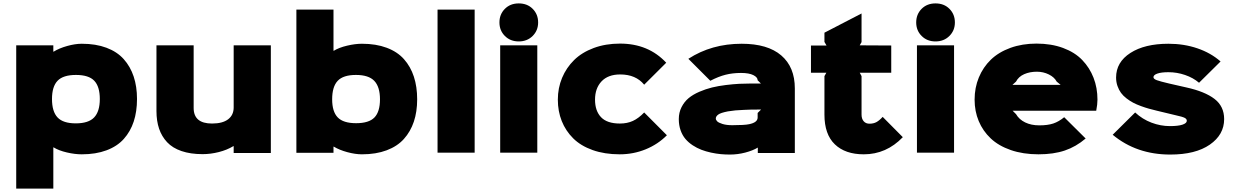

<svg xmlns="http://www.w3.org/2000/svg" viewBox="-20 -896 7250 1127"><path d="M565.9 -314.9Q565.9 -387.7 533.4 -421.9Q501 -456.1 425.8 -456.1Q350.6 -456.1 317.9 -421.9Q285.2 -387.7 285.2 -314.9Q285.2 -241.2 317.9 -206.5Q350.6 -171.9 424.8 -171.9Q499.5 -171.9 532.7 -206.8Q565.9 -241.7 565.9 -314.9ZM784.2 -314.9Q784.2 -241.2 764.9 -182.6Q745.6 -124 706.8 -80.6Q668 -37.1 605.2 -13.7Q542.5 9.8 460 9.8Q419.4 9.8 372.3 -1.2Q325.2 -12.2 294.9 -30.8H293V210.9H75.2V-629.9H293V-592.8H294.9Q327.1 -612.8 374 -626Q420.9 -639.2 460 -639.2Q542.5 -639.2 605 -615.7Q667.5 -592.3 706.3 -548.8Q745.1 -505.4 764.6 -446.8Q784.2 -388.2 784.2 -314.9Z M1569.8 -629.9V2H1351.6V-38.1H1349.6Q1312.5 -15.6 1264.4 -3.4Q1216.3 8.8 1169.4 8.8Q1098.1 8.8 1045.4 -9.3Q992.7 -27.3 960.9 -61.3Q929.2 -95.2 913.8 -140.6Q898.4 -186 898.4 -244.1V-629.9H1116.7V-262.2Q1116.7 -170.9 1224.6 -170.9Q1286.6 -170.9 1319.1 -195.8Q1351.6 -220.7 1351.6 -265.1V-629.9Z M2210.4 -313Q2210.4 -386.2 2177.2 -421.1Q2144 -456.1 2069.3 -456.1Q1994.6 -456.1 1962.2 -421.6Q1929.7 -387.2 1929.7 -313Q1929.7 -240.7 1962.4 -206.8Q1995.1 -172.9 2070.3 -172.9Q2145.5 -172.9 2178 -206.5Q2210.4 -240.2 2210.4 -313ZM2428.7 -313Q2428.7 -240.2 2409.2 -181.9Q2389.6 -123.5 2350.8 -80.3Q2312 -37.1 2249.5 -13.7Q2187 9.8 2104.5 9.8Q2065.4 9.8 2018.6 -2.9Q1971.7 -15.6 1939.5 -35.2H1937.5V1H1719.7V-839.8H1937.5V-598.1H1939.5Q1969.7 -616.7 2017.1 -627.9Q2064.5 -639.2 2104.5 -639.2Q2187 -639.2 2249.8 -615.7Q2312.5 -592.3 2351.3 -548.6Q2390.1 -504.9 2409.4 -445.8Q2428.7 -386.7 2428.7 -313Z M2766.1 -839.8V0H2548.3V-839.8Z M3133.8 -629.9V0H2916V-629.9ZM3138.7 -764.2Q3138.7 -716.8 3106.4 -684.8Q3074.2 -652.8 3024.9 -652.8Q2975.6 -652.8 2943.6 -684.8Q2911.6 -716.8 2911.6 -764.2Q2911.6 -812 2943.4 -844Q2975.1 -876 3024.9 -876Q3075.2 -876 3106.9 -844Q3138.7 -812 3138.7 -764.2Z M3761.2 -235.8 3894.5 -102.1Q3841.8 -48.8 3769.8 -19.5Q3697.8 9.8 3617.7 9.8Q3528.8 9.8 3458.7 -15.1Q3388.7 -40 3344.5 -84Q3300.3 -127.9 3277.3 -185.5Q3254.4 -243.2 3254.4 -311Q3254.4 -379.4 3279.3 -439Q3304.2 -498.5 3349.9 -543.5Q3395.5 -588.4 3465.1 -614.3Q3534.7 -640.1 3619.6 -640.1Q3786.1 -640.1 3890.6 -527.8L3761.2 -398.9Q3711.9 -459 3620.6 -459Q3549.3 -459 3511 -418.5Q3472.7 -377.9 3472.7 -311Q3472.7 -245.1 3508.1 -208Q3543.5 -170.9 3618.7 -170.9Q3661.6 -170.9 3695.1 -186.3Q3728.5 -201.7 3761.2 -235.8Z M4427.2 -232.9 4447.3 -252.9H4425.3Q4380.4 -252.9 4346.2 -251Q4294.4 -249.5 4252.4 -242.2Q4210 -233.9 4195.8 -223.4Q4181.6 -212.9 4181.6 -200.2Q4181.6 -192.4 4189.5 -184.1Q4197.3 -175.8 4220.5 -168.5Q4243.7 -161.1 4278.3 -161.1Q4349.6 -161.1 4377.4 -167Q4427.2 -177.2 4427.2 -206.1ZM4645.5 -377V2H4428.2V-29.8Q4399.4 -12.2 4354.7 -0.5Q4310.1 11.2 4264.6 11.2Q4237.8 11.2 4210.9 8.8Q4184.1 6.3 4153.8 -0.2Q4123.5 -6.8 4097.2 -16.8Q4070.8 -26.9 4045.9 -43.2Q4021 -59.6 4003.2 -80.6Q3985.4 -101.6 3974.9 -131.3Q3964.4 -161.1 3964.4 -196.8Q3964.4 -235.4 3980.5 -267.1Q3996.6 -298.8 4022.2 -320.1Q4047.9 -341.3 4085.2 -357.4Q4122.6 -373.5 4159.7 -382.6Q4196.8 -391.6 4241 -397Q4285.2 -402.3 4319.6 -404.1Q4354 -405.8 4390.6 -405.8H4446.3L4427.2 -424.8Q4427.2 -442.4 4401.9 -455.1Q4376.5 -467.8 4329.6 -467.8Q4280.8 -467.8 4239 -457.3Q4197.3 -446.8 4149.4 -421.9L4020.5 -550.8Q4156.7 -639.2 4333.5 -639.2Q4485.8 -639.2 4565.7 -570.8Q4645.5 -502.4 4645.5 -377Z M5161.1 -210 5279.3 -90.8Q5182.6 9.8 5050.3 9.8Q4941.4 9.8 4880.4 -48.8Q4819.3 -107.4 4819.3 -223.1V-449.2L4830.6 -469.2H4740.2V-628.9H4831.5L4819.3 -649.9V-704.1L5037.1 -816.9V-648.9L5026.4 -629.9L5211.4 -628.9V-469.2H5026.4L5037.1 -449.2V-223.1Q5037.1 -198.7 5049.6 -184.3Q5062 -169.9 5083.5 -169.9Q5107.4 -169.9 5124.8 -179.4Q5142.1 -189 5161.1 -210Z M5580.1 -629.9V0H5362.3V-629.9ZM5585 -764.2Q5585 -716.8 5552.7 -684.8Q5520.5 -652.8 5471.2 -652.8Q5421.9 -652.8 5389.9 -684.8Q5357.9 -716.8 5357.9 -764.2Q5357.9 -812 5389.6 -844Q5421.4 -876 5471.2 -876Q5521.5 -876 5553.2 -844Q5585 -812 5585 -764.2Z M5922.9 -397.9H6205.6L6182.6 -417Q6168.9 -442.9 6136.5 -459Q6104 -475.1 6065.9 -475.1Q6024.9 -475.1 5991.9 -460.7Q5959 -446.3 5943.8 -417ZM6421.9 -311Q6421.9 -283.2 6414.6 -246.1H5923.8L5943.8 -226.1Q5961.9 -194.8 5997.3 -177.5Q6032.7 -160.2 6080.6 -160.2Q6129.9 -160.2 6162.6 -171.1Q6195.3 -182.1 6226.6 -208L6352.5 -83Q6295.9 -34.7 6230.2 -12.5Q6164.6 9.8 6075.7 9.8Q5985.4 9.8 5913.3 -15.1Q5841.3 -40 5795.2 -83.7Q5749 -127.4 5724.9 -185.3Q5700.7 -243.2 5700.7 -311Q5700.7 -381.3 5725.6 -441.4Q5750.5 -501.5 5796.1 -545.7Q5841.8 -589.8 5910.9 -615Q5980 -640.1 6064 -640.1Q6150.9 -640.1 6220 -614.5Q6289.1 -588.9 6332.5 -543.7Q6376 -498.5 6398.9 -439.5Q6421.9 -380.4 6421.9 -311Z M7165.5 -196.8Q7165.5 -105.5 7081.5 -47.1Q6997.6 11.2 6849.1 11.2Q6650.9 11.2 6511.2 -105L6643.1 -235.8Q6685.5 -196.3 6739 -176Q6792.5 -155.8 6847.2 -155.8Q6895.5 -155.8 6920.9 -164.3Q6946.3 -172.9 6946.3 -187Q6946.3 -197.8 6933.6 -204.3Q6920.9 -210.9 6882.3 -219.2Q6877 -220.2 6827.6 -232.4Q6778.3 -244.6 6770.5 -246.1Q6744.1 -252.4 6723.9 -258.1Q6703.6 -263.7 6677.5 -273.2Q6651.4 -282.7 6631.8 -293Q6612.3 -303.2 6592.5 -318.4Q6572.8 -333.5 6560.1 -350.8Q6547.4 -368.2 6539.3 -391.4Q6531.2 -414.6 6531.2 -440.9Q6531.2 -531.2 6615.2 -585.2Q6699.2 -639.2 6838.4 -639.2Q6929.7 -639.2 7008.5 -612.3Q7087.4 -585.4 7144.5 -535.2L7018.1 -410.2Q6983.9 -439.5 6936.3 -455.8Q6888.7 -472.2 6838.4 -472.2Q6796.4 -472.2 6773.4 -464.1Q6750.5 -456.1 6750.5 -442.9Q6750.5 -432.6 6770.3 -425.3Q6790 -418 6842.3 -405.8L6943.4 -382.8Q7052.2 -358.9 7108.9 -315.4Q7165.5 -272 7165.5 -196.8Z"/></svg>

Font: Sinkin Sans 900 X Black
Style: Regular
Weight: 950
Designer: Keith Bates
Foundry: K-Type
Version: Sinkin Sans (version 1.0)  by Keith Bates   •   © 2014   www